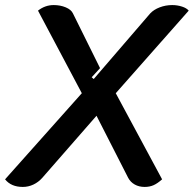

<svg xmlns="http://www.w3.org/2000/svg" viewBox="-22 -729 765 758"><path d="M-2 -21 301 -361 128 -687Q156 -709 190 -709Q216 -709 237.5 -700Q259 -691 266 -676L373 -460L340 -424L348 -417L571 -676Q585 -691 608.5 -700Q632 -709 658 -709Q678 -709 696.5 -703Q715 -697 723 -687L435 -361L618 -21Q600 -5 584.5 2Q569 9 549 9Q527 9 510 -0.5Q493 -10 484 -27L359 -272L145 -27Q130 -10 110 -0.5Q90 9 68 9Q22 9 -2 -21Z"/></svg>

Font: K2D SemiBold
Style: Italic
Weight: 600
Italic angle: -10°
Designer: Katatrad Aksorn Co.,Ltd.
Foundry: Cadson Demak Co.,Ltd.
Version: Version 1.000; ttfautohint (v1.6)